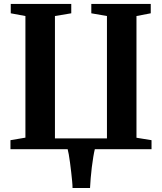

<svg xmlns="http://www.w3.org/2000/svg" viewBox="-20 -763 828 982"><path d="M440.5 198.5H351Q351 185 349 163.8Q347 142.5 344.2 117.8Q341.5 93 338.2 69.2Q335 45.5 331.8 27Q328.5 8.5 326 0H33.5V-46L110 -59V-681L35 -695V-743H344.5V-695L261 -681V-55H527V-681L447 -695V-743H751V-695L678 -681V-58.5L755 -46V0H465Q461 16 457 40.5Q453 65 449.5 93Q446 121 443.8 148.8Q441.5 176.5 440.5 198.5Z"/></svg>

Font: Merriweather 60pt
Style: Bold
Weight: 700
Version: Version 2.100